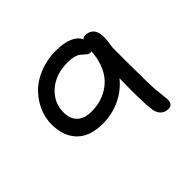

<svg xmlns="http://www.w3.org/2000/svg" viewBox="-147 -846 994 994"><g transform="rotate(-45 350.0 -349.0)"><path d="M567.9 -36.1Q543.5 -36.1 527.3 -51Q511.2 -65.9 506.8 -91.8Q501 -130.9 500.2 -195.3Q499.5 -259.8 501 -328.1Q460.4 -277.3 401.1 -249.8Q341.8 -222.2 274.9 -222.2Q179.7 -222.2 131.3 -271.7Q83 -321.3 83 -407.2Q83 -454.6 102.5 -499.8Q122.1 -544.9 157.7 -581.3Q193.4 -617.7 248.5 -639.9Q303.7 -662.1 369.1 -662.1Q425.8 -662.1 462.4 -646.5Q499 -630.9 511.2 -602.1Q520 -610.8 532.2 -610.8Q572.8 -610.8 587.9 -578.1Q603 -545.4 587.9 -467.8Q587.4 -407.7 587.6 -370.4Q587.9 -333 588.4 -289.6Q588.9 -246.1 588.9 -232.9Q588.9 -175.8 594.5 -128.7Q600.1 -81.5 600.1 -75.2Q600.1 -36.1 567.9 -36.1ZM170.9 -408.2Q170.9 -359.9 198.2 -334Q225.6 -308.1 275.9 -308.1Q309.6 -308.1 339.8 -315.9Q370.1 -323.7 397.9 -340.8Q425.8 -357.9 446.5 -383.3Q467.3 -408.7 480.7 -446.3Q494.1 -483.9 497.1 -529.8Q493.2 -527.8 488.8 -527.8Q479.5 -527.8 472.4 -532.7Q465.3 -537.6 458.3 -544.7Q451.2 -551.8 441.7 -559.1Q432.1 -566.4 413.6 -571.3Q395 -576.2 369.1 -576.2Q281.2 -576.2 226.1 -527.6Q170.9 -479 170.9 -408.2Z"/></g></svg>

Font: Shantell Sans Irregular
Style: Regular
Weight: 400
Designer: Stephen Nixon, Anya Danilova, Shantell Martin
Foundry: Arrow Type
Version: Version 1.006;[9816181b4]